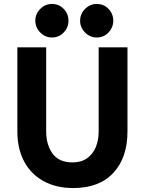

<svg xmlns="http://www.w3.org/2000/svg" viewBox="-20 -941 734 973"><path d="M351.1 12Q265 12 201 -23Q137 -58 102.5 -122.5Q68 -187 68 -275V-701H214V-275Q214 -207 246.5 -162.5Q279 -118 347.3 -118Q391 -118 420.5 -138.5Q450 -159 465 -194.5Q480 -230 480 -275V-701H626V-275Q626 -142 554.5 -65Q483 12 351.1 12ZM470.2 -751Q436 -751 411 -776.4Q386 -801.8 386 -835.6Q386 -871 411.2 -896Q436.4 -921 470 -921Q505.8 -921 529.9 -896Q554 -871 554 -835.6Q554 -801.8 529.9 -776.4Q505.9 -751 470.2 -751ZM243.2 -751Q209 -751 184 -776.4Q159 -801.8 159 -835.6Q159 -871 184.2 -896Q209.4 -921 243 -921Q278.8 -921 302.9 -896Q327 -871 327 -835.6Q327 -801.8 302.9 -776.4Q278.9 -751 243.2 -751Z"/></svg>

Font: Inclusive Sans
Style: Regular
Weight: 400
Designer: Olivia King
Foundry: Olivia King
Version: Version 2.004